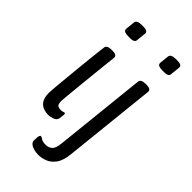

<svg xmlns="http://www.w3.org/2000/svg" viewBox="-290 -830 1121 1121"><g transform="rotate(45 270.5 -270.0)"><path d="M150 -525Q171 -525 179.5 -519.5Q188 -514 188 -503Q188 -503 185 -476.5Q182 -450 177.5 -407.5Q173 -365 168 -316.5Q163 -268 158.5 -223Q154 -178 151 -146Q148 -114 148 -107Q148 -76 159.5 -71Q171 -66 183 -66Q192 -66 199 -68.5Q206 -71 210 -71Q216 -71 216 -64Q216 -63 215.5 -53.5Q215 -44 212 -27Q208 -8 187 -1Q166 6 152 6Q110 6 86.5 -17Q63 -40 63 -89Q63 -99 66 -133Q69 -167 73.5 -214Q78 -261 83 -311.5Q88 -362 92.5 -405.5Q97 -449 100.5 -476Q104 -503 104 -503Q107 -525 146 -525ZM178 -752Q199 -752 207.5 -747Q216 -742 216 -730L210 -671Q210 -661 201.5 -655Q193 -649 172 -649H160Q140 -649 129 -653.5Q118 -658 118 -671L124 -730Q127 -752 166 -752ZM431 -525Q452 -525 460.5 -519.5Q469 -514 469 -503L408 74Q402 132 380 161.5Q358 191 329.5 201.5Q301 212 276 212Q253 212 235.5 206.5Q218 201 208 192Q198 183 198 171Q198 140 201.5 131.5Q205 123 209 123Q215 123 227 131.5Q239 140 265 140Q288 140 304.5 125.5Q321 111 325 66L385 -503Q388 -525 427 -525ZM459 -752Q480 -752 488.5 -747Q497 -742 497 -730L491 -671Q491 -661 482.5 -655Q474 -649 453 -649H441Q421 -649 410 -653.5Q399 -658 399 -671L405 -730Q408 -752 447 -752Z"/></g></svg>

Font: Asap VF Beta
Style: Italic
Weight: 400
Italic angle: -6°
Designer: Pablo Cosgaya
Foundry: Pablo Cosgaya
Version: Version 1.007